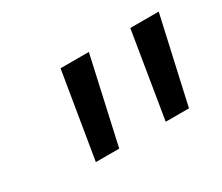

<svg xmlns="http://www.w3.org/2000/svg" viewBox="-71 -890 761 658"><g transform="rotate(-30 310.0 -560.5)"><path d="M244 -391 319.5 -730H207.5L151.5 -391ZM520 -391 596 -730H483.5L428 -391Z"/></g></svg>

Font: Monaspace Neon Medium
Style: Italic
Weight: 500
Italic angle: -11°
Designer: Riley Cran & the Lettermatic Team
Foundry: Lettermatic
Version: Version 1.200 (Monaspace Neon)